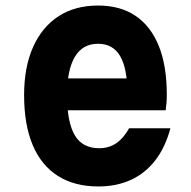

<svg xmlns="http://www.w3.org/2000/svg" viewBox="-20 -654 690 693"><path d="M191 -371H496L440 -313Q440 -406 414 -451Q388 -496 334 -496Q278 -496 250 -448.5Q222 -401 222 -311Q222 -214 249.5 -166.5Q277 -119 338 -119Q373 -119 399.5 -137Q426 -155 446 -191H595Q577 -123 541 -76Q505 -29 453 -5Q401 19 335 19Q249 19 189 -19Q129 -57 98 -130.5Q67 -204 67 -311Q67 -412 99.5 -484.5Q132 -557 191.5 -595.5Q251 -634 334 -634Q414 -634 469 -597Q524 -560 553 -488.5Q582 -417 582 -313Q582 -296 581 -283Q580 -270 578 -256H191Z"/></svg>

Font: Martian Mono SemiCondensed
Style: Bold
Weight: 700
Width: 4
Designer: Roman Shamin
Foundry: Evil Martians
Version: Version 1.000